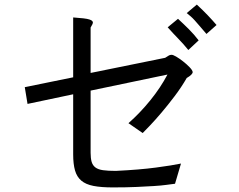

<svg xmlns="http://www.w3.org/2000/svg" viewBox="-20 -787 1040 837"><path d="M375 -469 700 -535Q711 -542 716 -545Q721 -548 727 -548Q733 -549 747.5 -540.5Q762 -532 778 -519.5Q794 -507 806.5 -494Q819 -481 820 -473Q820 -462 794 -447Q771 -407 741.5 -368Q712 -329 684 -296Q656 -263 633.5 -239.5Q611 -216 602 -207L540 -250Q591 -295 635.5 -350Q680 -405 710 -462L375 -392V-121Q375 -97 379.5 -81.5Q384 -66 396 -57Q408 -48 429.5 -45Q451 -42 485 -42Q588 -47 659.5 -56.5Q731 -66 769 -74L743 14Q726 16 704.5 19Q683 22 651 24Q619 26 575.5 28Q532 30 472 30Q421 30 387.5 23.5Q354 17 334.5 0.5Q315 -16 307 -44Q299 -72 299 -114V-376L100 -334L88 -407L299 -450V-711Q327 -709 344 -707Q361 -705 370 -702Q379 -699 382 -695.5Q385 -692 385 -689Q385 -683 375 -667ZM711 -668 756 -705Q781 -682 803.5 -659.5Q826 -637 846 -611L801 -569Q780 -595 757 -618.5Q734 -642 711 -668ZM794 -730 838 -767Q865 -742 885.5 -720.5Q906 -699 924 -678L880 -639Q862 -660 850 -674Q838 -688 829 -698Q820 -708 812 -715Q804 -722 794 -730Z"/></svg>

Font: D2Coding ligature
Style: Regular
Weight: 400
Monospace: yes
Designer: Yong-Rak Park; Jeong-Hwan Yoon; Sang-Min Lee;
Foundry: NHN Corporation
Version: Version 1.3.2; Build 20180524